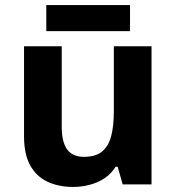

<svg xmlns="http://www.w3.org/2000/svg" viewBox="-20 -729 697 759"><path d="M579 -546V0H465L445 -70H437Q420 -42 393.5 -24.5Q367 -7 335 1.5Q303 10 269 10Q211 10 167 -11Q123 -32 99 -76Q75 -120 75 -190V-546H224V-227Q224 -169 245 -139Q266 -109 312 -109Q358 -109 383.5 -130Q409 -151 419.5 -191Q430 -231 430 -289V-546ZM494 -709V-606H163V-709Z"/></svg>

Font: Noto Sans Armenian
Style: Regular
Weight: 400
Designer: Monotype Design Team
Foundry: Monotype Imaging Inc.
Version: Version 2.007